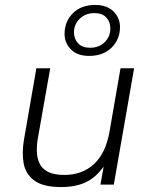

<svg xmlns="http://www.w3.org/2000/svg" viewBox="-20 -746 610 776"><path d="M227 10Q154 10 118.5 -16.5Q83 -43 75.5 -86.5Q68 -130 77 -182L127 -470H183L133 -187Q128 -159 129 -132.5Q130 -106 140 -85Q150 -64 174 -51.5Q198 -39 240 -39Q313 -39 360.5 -83.5Q408 -128 423 -216L467 -470H522L440 0H386L399 -73Q367 -28 326 -9Q285 10 227 10ZM340 -520Q293 -520 267 -546Q241 -572 241 -609Q241 -659 274.5 -692.5Q308 -726 365 -726Q412 -726 438.5 -700Q465 -674 465 -637Q465 -587 431 -553.5Q397 -520 340 -520ZM344 -553Q380 -553 403 -575.5Q426 -598 426 -631Q426 -657 410 -675Q394 -693 362 -693Q326 -693 302.5 -670.5Q279 -648 279 -615Q279 -589 295.5 -571Q312 -553 344 -553Z"/></svg>

Font: Gantari Light
Style: Italic
Weight: 300
Italic angle: -10°
Version: Version 1.000